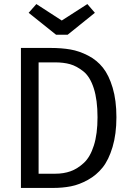

<svg xmlns="http://www.w3.org/2000/svg" viewBox="-20 -925 640 945"><path d="M410 -905 447 -862 313 -754H256L121 -862L159 -905L284 -824ZM241 0H83V-689H230Q283 -689 326.5 -681.5Q370 -674 413.5 -651.5Q457 -629 486.5 -592Q516 -555 534.5 -493Q553 -431 553 -348Q553 -265 534 -201.5Q515 -138 485 -100.5Q455 -63 412.5 -39.5Q370 -16 329 -8Q288 0 241 0ZM460 -348Q460 -433 441.5 -490.5Q423 -548 390 -574Q357 -600 325 -609Q293 -618 251 -618H170V-70H252Q293 -70 327 -82Q361 -94 392.5 -123Q424 -152 442 -209Q460 -266 460 -348Z"/></svg>

Font: Fira Mono
Style: Regular
Weight: 400
Designer: Carrois Corporate & Edenspiekermann AG
Foundry: Carrois Corporate GbR & Edenspiekermann AG
Version: Version 3.206;PS 003.206;hotconv 1.0.70;makeotf.lib2.5.58329